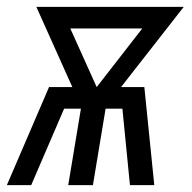

<svg xmlns="http://www.w3.org/2000/svg" viewBox="-41 -540 561 560"><path d="M-21 0 102 -286H170L65 -520H495L312 -286H380L409 0H338L316 -223H267L230 0H158L195 -223H146L50 0ZM241 -286 374 -457H164Z"/></svg>

Font: Iosevka Term Curly
Style: Italic
Weight: 400
Italic angle: -9°
Designer: Belleve Invis
Foundry: Belleve Invis
Version: Version 32.3.0